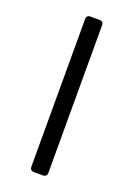

<svg xmlns="http://www.w3.org/2000/svg" viewBox="-125 -675 504 725"><g transform="rotate(20 127.0 -312.5)"><path d="M92.8 -609.4V-15.6C92.8 -5.9 98.6 0 108.4 0H145.5C155.3 0 161.1 -5.9 161.1 -15.6V-609.4C161.1 -619.1 155.3 -625 145.5 -625H108.4C98.6 -625 92.8 -619.1 92.8 -609.4Z"/></g></svg>

Font: Ed Sans Neue Light
Style: Regular
Weight: 300
Designer: Stephen Hutchings
Version: Version 1.004;PS 001.004;hotconv 1.0.88;makeotf.lib2.5.64775